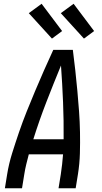

<svg xmlns="http://www.w3.org/2000/svg" viewBox="-20 -1000 540 1020"><path d="M6 0 18 -74Q27 -130 44.5 -186Q62 -242 81 -297.5Q100 -353 122 -408Q144 -463 167 -517.5Q190 -572 214 -626.5Q238 -681 263 -735H367Q374 -681 380 -626.5Q386 -572 391 -517.5Q396 -463 400 -408Q404 -353 405 -297.5Q406 -242 404.5 -186Q403 -130 394 -74L382 0H291L303 -74Q307 -100 310 -127Q313 -154 315 -180H133Q126 -154 119.5 -127Q113 -100 109 -74L97 0ZM157 -260H318Q319 -359 315 -457Q311 -555 304 -652Q264 -555 226 -457Q188 -359 157 -260ZM426 -795 303 -930 371 -980 480 -835ZM256 -795 133 -930 201 -980 310 -835Z"/></svg>

Font: Iosevka Curly Medium
Style: Italic
Weight: 500
Italic angle: -9°
Monospace: yes
Designer: Belleve Invis
Foundry: Belleve Invis
Version: Version 22.1.2; ttfautohint (v1.8.4)